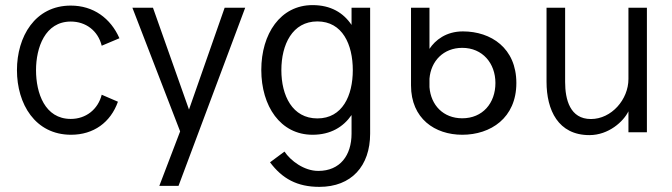

<svg xmlns="http://www.w3.org/2000/svg" viewBox="-20 -518 2631 752"><path d="M258.3 9.8C346.7 9.8 413.1 -38.6 441.9 -119.6L378.4 -147C363.8 -89.4 316.4 -52.2 257.3 -52.2C155.3 -52.2 121.1 -153.8 121.1 -243.2C121.1 -331.1 156.2 -433.6 257.3 -433.6C315.9 -433.6 363.8 -397.9 378.4 -338.9L447.8 -368.2C413.1 -446.8 345.7 -496.1 257.3 -496.1C116.7 -496.1 46.4 -374 46.4 -243.2C46.4 -110.8 117.7 9.8 258.3 9.8Z M604 210H679.2L940.4 -487.8H859.9L720.2 -88.9L579.1 -487.8H498.5L685.5 -3.4Z M1231 213.9C1356.4 213.9 1429.7 132.3 1429.7 5.4V-487.8H1356.9V-420.4C1324.7 -468.3 1275.4 -498 1204.1 -498C1078.1 -498 1003.4 -385.3 1003.4 -244.1C1003.4 -102.5 1078.1 9.8 1204.1 9.8C1275.4 9.8 1324.7 -21 1356.9 -67.4V5.4C1356.9 89.8 1312.5 151.4 1226.6 151.4C1170.4 151.4 1118.2 111.3 1094.2 75.7L1037.6 117.7C1085.4 181.6 1143.6 213.9 1231 213.9ZM1223.1 -54.2C1125 -54.2 1082 -143.6 1082 -243.2C1082 -343.3 1125 -434.1 1223.1 -434.1C1321.3 -434.1 1361.8 -343.8 1361.8 -243.2C1361.8 -143.6 1321.3 -54.2 1223.1 -54.2Z M1790.5 9.8C1901.4 9.8 2002.4 -55.7 2002.4 -192.9C2002.4 -329.6 1903.3 -395 1793 -395C1727.1 -395 1684.6 -360.8 1662.1 -326.7V-487.8H1589.8V-183.6C1589.8 -53.2 1683.6 9.8 1790.5 9.8ZM1790.5 -54.7C1716.3 -54.7 1667.5 -106 1662.1 -176.8V-209.5C1667.5 -278.8 1716.8 -330.6 1790.5 -330.6C1870.1 -330.6 1920.4 -270 1920.4 -192.9C1920.4 -113.8 1870.1 -54.7 1790.5 -54.7Z M2288.6 11.2C2363.8 11.2 2421.9 -42 2441.4 -82V0H2513.7V-487.8H2441.4V-208.5C2441.4 -128.4 2375 -51.8 2294.4 -51.8C2212.4 -51.8 2193.4 -128.4 2193.4 -196.8V-487.8H2120.6V-197.8C2120.6 -86.9 2166 11.2 2288.6 11.2Z"/></svg>

Font: HK Grotesk
Style: Regular
Weight: 400
Designer: Alfredo Marco Pradil and Stefan Peev
Foundry: Hanken Design Co.
Version: Version 1.045;PS 001.045;hotconv 1.0.88;makeotf.lib2.5.64775